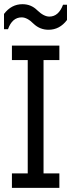

<svg xmlns="http://www.w3.org/2000/svg" viewBox="-58 -914 386 934"><path d="M0 -70.5H76.9V-621.8H0V-692.3H230.8V-621.8H153.8V-70.5H230.8V0H0ZM-38.5 -846.2Q-2.6 -893.6 51.3 -893.6Q93.6 -893.6 123.1 -864.1Q155.1 -833.3 182.1 -833.3Q226.9 -833.3 248.7 -891H267.9V-816.7Q232.1 -769.2 178.2 -769.2Q135.9 -769.2 105.1 -798.7Q74.4 -829.5 47.4 -829.5Q1.3 -829.5 -19.2 -771.8H-38.5Z"/></svg>

Font: Slabo 13px
Style: Regular
Weight: 400
Designer: John Hudson
Foundry: Tiro Typeworks Ltd.
Version: Version 1.02 Build 005a